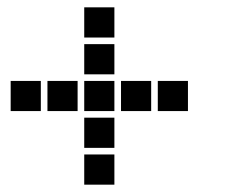

<svg xmlns="http://www.w3.org/2000/svg" viewBox="-20 -611 640 522"><path d="M210 -591Q209 -591 209 -591Q209 -591 209 -590V-510Q209 -509 209 -509Q209 -509 210 -509H290Q291 -509 291 -509Q291 -509 291 -510V-590Q291 -591 291 -591Q291 -591 290 -591ZM210 -491Q209 -491 209 -491Q209 -491 209 -490V-410Q209 -409 209 -409Q209 -409 210 -409H290Q291 -409 291 -409Q291 -409 291 -410V-490Q291 -491 291 -491Q291 -491 290 -491ZM10 -391Q9 -391 9 -391Q9 -391 9 -390V-310Q9 -309 9 -309Q9 -309 10 -309H90Q91 -309 91 -309Q91 -309 91 -310V-390Q91 -391 91 -391Q91 -391 90 -391ZM110 -391Q109 -391 109 -391Q109 -391 109 -390V-310Q109 -309 109 -309Q109 -309 110 -309H190Q191 -309 191 -309Q191 -309 191 -310V-390Q191 -391 191 -391Q191 -391 190 -391ZM210 -391Q209 -391 209 -391Q209 -391 209 -390V-310Q209 -309 209 -309Q209 -309 210 -309H290Q291 -309 291 -309Q291 -309 291 -310V-390Q291 -391 291 -391Q291 -391 290 -391ZM310 -391Q309 -391 309 -391Q309 -391 309 -390V-310Q309 -309 309 -309Q309 -309 310 -309H390Q391 -309 391 -309Q391 -309 391 -310V-390Q391 -391 391 -391Q391 -391 390 -391ZM410 -391Q409 -391 409 -391Q409 -391 409 -390V-310Q409 -309 409 -309Q409 -309 410 -309H490Q491 -309 491 -309Q491 -309 491 -310V-390Q491 -391 491 -391Q491 -391 490 -391ZM210 -291Q209 -291 209 -291Q209 -291 209 -290V-210Q209 -209 209 -209Q209 -209 210 -209H290Q291 -209 291 -209Q291 -209 291 -210V-290Q291 -291 291 -291Q291 -291 290 -291ZM210 -191Q209 -191 209 -191Q209 -191 209 -190V-110Q209 -109 209 -109Q209 -109 210 -109H290Q291 -109 291 -109Q291 -109 291 -110V-190Q291 -191 291 -191Q291 -191 290 -191Z"/></svg>

Font: Doto Black ExtraBold
Style: Regular
Weight: 800
Monospace: yes
Version: Version 1.000